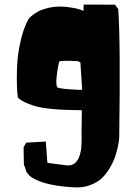

<svg xmlns="http://www.w3.org/2000/svg" viewBox="-20 -597 585 835"><path d="M332 56.2Q334 44.9 334.5 26.4Q335 7.8 335 -4.9L334.5 -18.1L335.9 -117.7Q332.5 -117.7 298.8 -118.4Q265.1 -119.1 248.3 -119.9Q231.4 -120.6 197.8 -124Q164.1 -127.4 142.6 -132.8Q121.1 -138.2 96.9 -148.4Q72.8 -158.7 57.6 -172.4Q56.6 -180.7 55.2 -195.6Q53.7 -210.4 53.2 -253.7Q52.7 -296.9 56.2 -336.7Q59.6 -376.5 71.5 -426.5Q83.5 -476.6 104 -514.2Q105.5 -516.1 108.4 -519.5Q111.3 -522.9 122.8 -532Q134.3 -541 147.7 -548.1Q161.1 -555.2 184.6 -561.3Q208 -567.4 234.4 -568.4Q241.7 -568.4 253.9 -568.1Q266.1 -567.9 295.2 -563.2Q324.2 -558.6 343.3 -549.3L343.8 -577.1L480 -576.7L494.1 -557.6Q504.4 -425.3 498.5 1.5Q498 6.3 497.3 14.4Q496.6 22.5 491.5 45.7Q486.3 68.8 478.8 89.8Q471.2 110.8 456.1 136Q440.9 161.1 421.6 179Q402.3 196.8 371.6 208.3Q340.8 219.7 304.2 217.8Q261.2 215.8 226.6 210.2Q191.9 204.6 170.4 197.8Q148.9 190.9 133.1 183.1Q117.2 175.3 109.6 168Q102.1 160.6 97.7 154.8Q93.3 148.9 92.8 145.5L92.3 141.6Q85.4 120.1 84 120.1L82.5 43.9L93.8 23.4L179.2 18.6Q186 108.4 186 110.4Q186 111.3 206.1 114Q226.1 116.7 246.1 119.1L266.1 121.6Q319.8 129.4 332 56.2ZM337.4 -207.5 329.6 -325.2 319.3 -331.1Q241.2 -335 237.3 -328.6L231.9 -303.7Q231.4 -300.8 230.7 -295.9Q230 -291 228 -277.8Q226.1 -264.6 225.3 -253.9Q224.6 -243.2 225.3 -232.4Q226.1 -221.7 229 -217.8Q232.4 -212.4 283.9 -208.5Q335.4 -204.6 337.4 -207.5Z"/></svg>

Font: Noot
Style: Regular
Weight: 400
Designer: Amos Jerbi
Foundry: Amos Jerbi
Version: Version 1.000;PS 001.001;hotconv 1.0.56